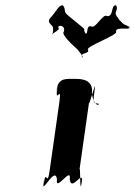

<svg xmlns="http://www.w3.org/2000/svg" viewBox="-20 -866 604 859"><path d="M320 -513C280 -513 241 -520 234 -467C225 -405 245 -530 236 -468C226 -395 257 -492 246 -412L202 -102C191 -22 186 -117 176 -45C167 17 183 -108 174 -46C166 8 226 -126 235 -64C226 -2 301 -126 292 -64C300 -2 356 -119 346 -46C337 16 353 -107 344 -45C336 10 341 -146 335 -102L379 -412C373 -368 412 -522 404 -468C395 -406 397 -403 419 -403C430 -393 399 -387 391 -449C400 -511 342 -513 320 -513ZM208 -789C231 -814 243 -843 259 -842C275 -828 246 -856 262 -842C279 -816 259 -817 288 -794C304 -780 328 -762 344 -748C369 -728 348 -738 363 -716C379 -702 345 -730 361 -716C378 -711 362 -755 389 -748C405 -734 442 -808 458 -794C489 -790 476 -843 497 -842C513 -828 484 -856 500 -842C512 -816 483 -814 508 -786C524 -772 497 -792 513 -778C539 -750 530 -761 559 -746C575 -732 542 -756 558 -742C561 -730 498 -749 499 -725C515 -711 358 -657 374 -643C381 -623 334 -632 349 -610C365 -596 330 -624 346 -610C363 -605 320 -650 329 -643C345 -629 246 -711 266 -725C273 -749 247 -757 240 -745C246 -734 247 -736 217 -716C200 -698 226 -715 215 -749C191 -769 198 -778 208 -789Z"/></svg>

Font: Hussar Przerywany
Style: Obl
Weight: 400
Foundry: Cannot Into Space Fonts
Version: Version 0.982